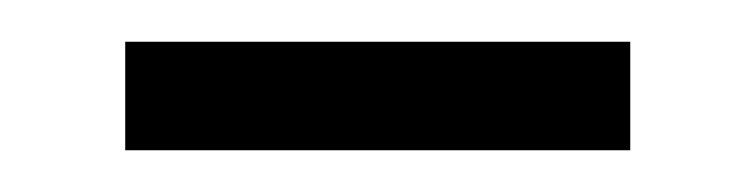

<svg xmlns="http://www.w3.org/2000/svg" viewBox="-20 -316 362 92"><path d="M40 -296H282V-244H40Z"/></svg>

Font: Noto Sans Cham Light
Style: Regular
Weight: 300
Version: Version 2.002